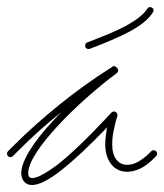

<svg xmlns="http://www.w3.org/2000/svg" viewBox="-30 -552 471 551"><path d="M220 -430C215 -428 213 -422 215 -417C217 -412 223 -410 228 -412C273 -429 311 -445 341 -461C373 -478 396 -496 409 -517C412 -521 411 -528 406 -530C402 -533 395 -532 393 -527C381 -509 360 -494 332 -478C302 -462 264 -447 220 -430ZM-7 -118C-11 -114 -11 -108 -7 -104C-3 -100 3 -100 7 -104L24 -121C62 -159 103 -196 147 -231C138 -222 130 -214 122 -205C68 -147 31 -91 31 -55C31 -45 34 -37 39 -31C44 -25 51 -21 62 -21C80 -21 108 -33 149 -66C182 -92 224 -131 278 -187C277 -185 277 -182 276 -180C274 -165 272 -150 272 -138C272 -114 278 -95 289 -81C300 -67 316 -59 335 -59C346 -59 359 -62 372 -68C385 -74 398 -84 412 -98L418 -104C422 -108 422 -114 418 -118C414 -122 408 -122 404 -118L398 -112C386 -100 374 -92 363 -86C353 -81 344 -79 335 -79C322 -79 312 -84 304 -94C296 -104 292 -119 292 -138C292 -149 293 -162 296 -176C299 -191 302 -205 307 -219V-220C307 -221 307 -222 307 -223C307 -224 307 -225 306 -225C306 -226 306 -226 306 -227C305 -228 305 -228 304 -229C303 -230 303 -230 303 -230C302 -231 302 -231 302 -231C301 -231 301 -231 301 -231L300 -232H299C298 -232 297 -232 296 -232C295 -232 295 -232 294 -231C293 -231 293 -231 292 -231C291 -230 291 -230 290 -229C225 -159 175 -111 137 -81C101 -54 77 -41 62 -41C59 -41 56 -42 54 -44C52 -46 51 -50 51 -55C51 -88 88 -139 136 -191C187 -246 251 -302 305 -342C305 -342 306 -342 306 -343L307 -344C307 -344 307 -345 308 -345V-346C308 -347 308 -347 308 -347C309 -347 309 -348 309 -349C309 -349 309 -349 309 -350C309 -350 309 -350 309 -351C309 -352 309 -352 309 -352C309 -353 308 -353 308 -353C308 -354 308 -354 308 -355H307V-356C307 -356 307 -357 306 -357L304 -359L303 -360C302 -361 302 -361 301 -361C301 -361 301 -361 300 -361C300 -362 299 -362 299 -362C298 -362 298 -362 297 -362C297 -362 297 -362 296 -362H295C294 -362 294 -362 294 -362C294 -361 293 -361 293 -361C292 -361 292 -361 292 -360C238 -326 188 -290 141 -252C94 -214 50 -175 10 -135Z"/></svg>

Font: Mistral SingleLine OTF-SVG Regular
Style: Regular
Weight: 300
Designer: François Chastanet, Élisa Garzelli, Anais Alves, Morgane Autin
Foundry: institut supérieur des arts et du design Toulouse / isdaT
Version: Version 1.000;hotconv 1.0.117;makeotfexe 2.5.65602 DEVELOPME